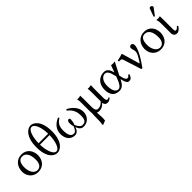

<svg xmlns="http://www.w3.org/2000/svg" viewBox="222 -1991 3523 3523"><g transform="rotate(-45 1983.0 -230.0)"><path d="M41 -205C41 -103 109 10 251 10C315.4 10 363.8 -12.7 397.9 -46C442.7 -89.8 463 -152.7 463 -214C463 -318 406 -439 253 -439C187.2 -439 132.9 -412 96.3 -369C60 -326.4 41 -268.2 41 -205ZM238 -404C324 -404 377 -326 377 -182C377 -56 312 -25 265 -25C161 -25 127 -151 127 -228C127 -315 148 -404 238 -404Z M873 -361H625C626 -490 662 -664 746 -664C820 -664 872 -517 873 -361ZM873 -325C872 -180 828 -24 751 -24C674 -24 626 -181 625 -325ZM543 -344C543 -72 660 10 746 10C826 10 955 -70 955 -344C955 -609 832 -698 752 -698C654 -698 543 -584 543 -344Z M1617 -189C1617 -305 1523 -397 1429 -442C1415.9 -439.1 1415 -427.1 1414 -419C1518 -340 1535 -247 1535 -174C1535 -64 1506 -27 1434 -27C1394 -27 1359 -62 1329 -131C1344 -168 1353 -223 1353 -247C1353 -271 1350 -284 1323 -284C1297 -284 1286 -249 1286 -218C1286 -198 1288 -161 1301 -128C1270 -57 1247 -27 1210 -27C1136 -27 1109 -97 1109 -209C1109 -331 1158 -378 1223 -419C1222 -428.3 1217.6 -438 1210 -442C1097 -394 1027 -312 1027 -194C1027 -63 1107 10 1197 10C1254 10 1287 -21 1314 -93C1336 -21 1376 10 1427 10C1549 10 1617 -85 1617 -189Z M1973 -60H1975C1978 -32 1993 10 2051 10C2100 10 2138 -30 2138 -35C2138 -42 2131 -50 2127 -50C2121.2 -50 2118.2 -34 2094 -34C2055 -34 2054 -75 2054 -121V-343C2054 -375 2057 -439 2057 -439C2042 -433 2023 -429 2004 -429C1991 -429 1975 -430 1969 -431C1975 -399 1975 -350 1975 -322V-101C1953 -68 1903 -35 1849 -35C1796 -35 1784 -84 1784 -149V-343C1784 -375 1782 -439 1782 -439C1767 -433 1748 -429 1729 -429C1716 -429 1700 -430 1694 -431C1704 -399 1705 -350 1705 -322V-112C1705 -93 1709 -70 1709 -59C1709 -38 1705 -20 1705 7C1705 131 1704 186 1691 220L1702 238L1781 207C1785 186 1787 161 1787 136C1787 83 1779 24 1779 5C1779 1 1780 -1 1780 -2C1792 5 1812 10 1830 10C1891 10 1933 -16 1973 -60Z M2550 -191 2675 -434C2662 -434 2641 -429 2626 -429C2611 -429 2593 -434 2578 -434L2530.5 -306C2527.7 -298.5 2526.1 -294 2523.8 -304C2504 -391 2464.5 -439 2391 -439C2300 -439 2175 -380 2175 -196C2175 -72 2229 10 2357 10C2425 10 2471 -31 2521 -130L2530 -91C2546 -23 2572 10 2609 10C2653 10 2678 -14 2700 -77C2694 -84 2687 -88 2675 -88C2658 -58 2645 -51 2620 -51C2597 -51 2577 -80 2564 -133ZM2500 -222 2484 -181C2450 -86 2408 -24 2362 -24C2288 -24 2259 -111 2259 -219C2259 -334 2319 -405 2386 -405C2446 -405 2472 -339 2495 -243Z M2809 -341 2920 8C2929.7 11.7 2939.3 12.3 2949 8C3086 -181 3147 -313 3147 -387C3147 -415 3133 -442 3103 -442C3072 -442 3056 -418 3056 -401C3056 -350 3075 -352 3075 -286C3075 -252.5 3051 -202 2979 -94C2972.5 -84.3 2968.5 -89.1 2965.9 -98L2870 -429C2867 -440 2864.5 -442 2858 -442C2827.5 -429 2785.5 -420.5 2726 -407C2724.2 -399 2725 -388 2729 -380L2766 -378C2789.2 -376.7 2800 -370 2809 -341Z M3222 -205C3222 -103 3290 10 3432 10C3496.4 10 3544.8 -12.7 3578.9 -46C3623.7 -89.8 3644 -152.7 3644 -214C3644 -318 3587 -439 3434 -439C3368.2 -439 3313.9 -412 3277.3 -369C3241 -326.4 3222 -268.2 3222 -205ZM3419 -404C3505 -404 3558 -326 3558 -182C3558 -56 3493 -25 3446 -25C3342 -25 3308 -151 3308 -228C3308 -315 3329 -404 3419 -404Z M3844 -683C3831 -683 3820 -677 3816 -666L3764 -523C3763 -520 3762 -516 3762 -513C3762 -506 3768 -500 3776 -500C3780 -500 3785 -504 3788 -508L3880 -630C3884 -635 3886 -643 3886 -648C3886 -668 3864 -683 3844 -683ZM3769 -322V-81C3769 -21.5 3796 11 3852 11C3895 11 3938 -33 3959 -70C3956.4 -79.9 3948.6 -84.8 3938 -87C3919 -63 3899 -44 3871 -44C3856 -44 3848 -58 3848 -99V-343C3848 -375 3846 -437 3846 -437C3831 -431 3815 -429 3796 -429C3784 -429 3759 -430 3753 -431L3751 -429C3768 -394 3769 -350 3769 -322Z"/></g></svg>

Font: Libertinus Serif
Style: Regular
Weight: 400
Designer: Philipp H. Poll
Foundry: Khaled Hosny
Version: Version 6.2